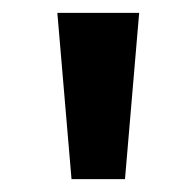

<svg xmlns="http://www.w3.org/2000/svg" viewBox="-20 -886 304 298"><path d="M91 -608H174L196 -866H69Z"/></svg>

Font: Noto Sans Malayalam UI SemiBold
Style: Regular
Weight: 600
Designer: Jelle Bosma - Monotype Design Team
Foundry: Monotype Imaging Inc.
Version: Version 2.104